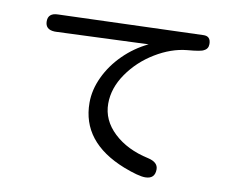

<svg xmlns="http://www.w3.org/2000/svg" viewBox="-81 -794 1161 959"><g transform="rotate(10 500.0 -315.0)"><path d="M139.6 -578.1Q92.8 -580.1 92.8 -622.1Q92.8 -664.1 142.6 -665L875 -689.5Q913.1 -691.4 913.1 -650.4Q913.1 -626 891.6 -616.2Q878.9 -607.4 808.6 -601.6Q728.5 -593.8 648.9 -545.4Q569.3 -497.1 518.1 -423.3Q466.8 -349.6 466.8 -270.5Q466.8 -186.5 534.2 -123Q601.6 -59.6 710.9 -36.1Q761.7 -24.4 761.7 11.7Q761.7 60.5 711.9 60.5Q677.7 60.5 601.6 31.2Q374 -58.6 374 -258.8Q374 -324.2 404.8 -389.6Q435.5 -455.1 490.2 -509.3Q544.9 -563.5 614.3 -596.7L148.4 -578.1Z"/></g></svg>

Font: FakePearl
Style: Regular
Weight: 400
Version: Version 1.2